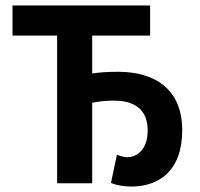

<svg xmlns="http://www.w3.org/2000/svg" viewBox="-20 -674 734 706"><path d="M26 -654V-543H190V0H319V-296C342 -301 367 -304 399 -304C478 -304 523 -269 523 -194C523 -121 481 -96 448 -96C438 -96 425 -99 410 -105L388 -1C409 7 436 12 462 12C564 12 650 -45 650 -195C650 -350 545 -410 415 -410C374 -410 348 -408 319 -404V-543H532V-654Z"/></svg>

Font: Source Sans Pro SemBd
Style: Regular
Weight: 700
Designer: Paul D. Hunt
Foundry: Adobe Systems Incorporated
Version: Version 2.020;PS 2.0;hotconv 1.0.86;makeotf.lib2.5.63406